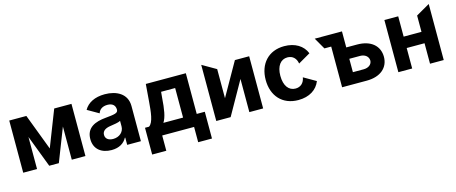

<svg xmlns="http://www.w3.org/2000/svg" viewBox="-44 -1183 4603 1939"><g transform="rotate(-15 2257.0 -213.5)"><path d="M60.4 0H204.9V-334.9L332.4 0H432.9L568.2 -346.9V0H710.9V-545.5H530.5L382.8 -167.3L239.3 -545.5H60.4Z M802.6 -152.3C802.6 -44.4 879.6 10.3 983.7 10.3C1064.3 10.3 1116.5 -24.9 1143.1 -75.6H1147.4V0H1290.8V-367.9C1290.8 -497.9 1180.8 -552.6 1059.3 -552.6C955.6 -552.6 880.3 -513.5 843 -447.4L961.6 -379.3C971.9 -415.5 1004.3 -442.1 1058.6 -442.1C1110.1 -442.1 1139.6 -416.2 1139.6 -371.4V-369.3C1139.6 -334.2 1102.3 -329.5 1007.5 -320.3C899.5 -310.4 802.6 -274.1 802.6 -152.3ZM1035.5 -228.3C1068.5 -233 1122.5 -240.8 1140.6 -252.8V-195C1140.6 -137.8 1093.4 -94.1 1027 -94.1C980.5 -94.1 947.1 -115.8 947.1 -157.3C947.1 -199.9 982.2 -220.9 1035.5 -228.3Z M1365.8 -120V159.8H1513.5V0H1846.9V159.8H1991.1V-120H1906.6V-545.5H1488.3L1474.1 -367.2C1465.6 -259.9 1455.3 -150.2 1407.7 -120ZM1558.2 -120C1590.6 -170.8 1603 -250.7 1611.2 -367.2L1616.8 -429H1763.8V-120Z M2229 0 2424.7 -346.9V0H2568.9V-545.5H2419.7L2223.4 -199.6V-503.6L2078.8 -587V0Z M2936.4 10.7C3051.1 10.7 3132.1 -42.3 3164.8 -126.4L3037.3 -199.9C3028.4 -141.7 2990.1 -109 2938.2 -109C2867.5 -109 2821.7 -168.3 2821.7 -272.7C2821.7 -375.7 2867.9 -434.7 2938.2 -434.7C2993.6 -434.7 3029.1 -398.1 3037.3 -343.8L3164.4 -417.3C3131.4 -501.1 3048.3 -552.6 2935.7 -552.6C2770.2 -552.6 2668 -437.9 2668 -270.6C2668 -104.8 2768.5 10.7 2936.4 10.7Z M3254.3 -545.5 3323.5 -425.4H3394.5V0H3652.3C3796.9 0 3881.7 -75.6 3882.1 -188.2C3881.7 -302.9 3796.9 -377.8 3652.3 -377.8H3539.1V-545.5ZM3652.3 -258.9C3703.1 -258.9 3739 -229 3739.7 -187.1C3739 -147.4 3703.1 -119 3652.3 -119H3539.1V-258.9Z M3982.6 0H4127.1V-214.1H4313.6V0H4457V-586.3L4313.6 -503.6V-333.1H4127.1V-545.5H3982.6Z"/></g></svg>

Font: Inter-Hewn
Style: Bold
Weight: 700
Designer: Rasmus Andersson
Foundry: rsms
Version: Version 3.012;git-f93a4a705